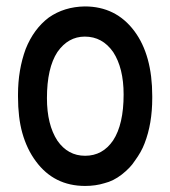

<svg xmlns="http://www.w3.org/2000/svg" viewBox="-20 -580 540 609"><path d="M311.5 1Q283.2 9.8 250 9.8Q151.4 9.8 93.8 -68.4Q65.4 -106.4 50.8 -158.2Q37.1 -207 37.1 -273.4V-280.3Q37.1 -358.4 61.5 -424.8Q86.9 -488.3 134.8 -524.4Q183.6 -558.6 249 -559.6Q347.7 -559.6 406.2 -481.4Q462.9 -405.3 462.9 -275.4V-268.6Q462.9 -187.5 438.5 -125Q428.7 -98.6 407.2 -69.3Q393.6 -47.9 366.2 -26.4Q339.8 -5.9 311.5 1ZM338.9 -415Q304.7 -463.9 249 -463.9Q196.3 -463.9 162.1 -415Q128.9 -364.3 128.9 -268.6Q128.9 -184.6 162.1 -133.8Q195.3 -85.9 250 -85.9Q305.7 -85.9 338.9 -134.8Q372.1 -185.5 372.1 -280.3Q372.1 -364.3 338.9 -415Z"/></svg>

Font: RobotoJAA
Style: Medium
Weight: 500
Version: Version 2.05; 2016-11-05